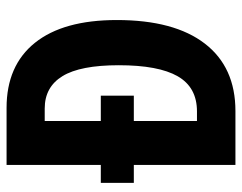

<svg xmlns="http://www.w3.org/2000/svg" viewBox="-98 -656 754 599"><g transform="rotate(-90 279.5 -357.0)"><path d="M242 -714Q374 -714 445 -625.5Q516 -537 516 -370Q516 -191 442.5 -95.5Q369 0 232 0H64V-317H8V-420H64V-714ZM240 -595H201V-420H280V-317H201V-120H231Q306 -120 340.5 -180Q375 -240 375 -364Q375 -484 341 -539.5Q307 -595 240 -595Z"/></g></svg>

Font: Noto Sans Lao UI ExtCond
Style: Bold
Weight: 700
Width: 2
Designer: Monotype Design Team
Foundry: Monotype Imaging Inc.
Version: Version 2.000; ttfautohint (v1.8.4.7-5d5b)